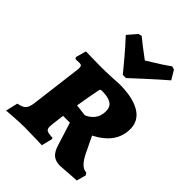

<svg xmlns="http://www.w3.org/2000/svg" viewBox="-224 -876 998 998"><g transform="rotate(45 275.0 -377.0)"><path d="M219 -120Q217 -100 217 -95Q217 -76 227 -70.5Q237 -65 269 -63L272 -58L257 3Q242 3 204 1.5Q166 0 132 0Q96 0 53.5 3Q11 6 -2 7L14 -60Q45 -65 58 -78.5Q71 -92 75 -125L110 -404Q111 -410 111 -418Q111 -429 107 -433.5Q103 -438 93 -438L64 -437L58 -446L74 -504Q87 -504 120 -503Q153 -502 184 -502Q221 -502 261.5 -504Q302 -506 318 -507Q416 -507 469.5 -475Q523 -443 523 -381Q523 -277 406 -217L449 -128Q482 -60 521 -60L529 -48L515 4L398 12Q366 12 346.5 -4.5Q327 -21 316 -59L277 -183H227ZM368 -358Q368 -389 346.5 -403.5Q325 -418 279 -418Q270 -418 267.5 -415.5Q265 -413 263 -401Q252 -348 240 -273L304 -265Q331 -275 349.5 -298.5Q368 -322 368 -358ZM222 -766Q251 -741 324 -687Q399 -732 446 -766L464 -761L494 -711Q443 -667 389 -617.5Q335 -568 319 -553H296Q284 -568 242.5 -617.5Q201 -667 160 -711L203 -761Z"/></g></svg>

Font: Alegreya SC ExtraBold
Style: Italic
Weight: 800
Italic angle: -7°
Designer: Juan Pablo del Peral
Foundry: Huerta Tipografica
Version: Version 2.007; ttfautohint (v1.6)